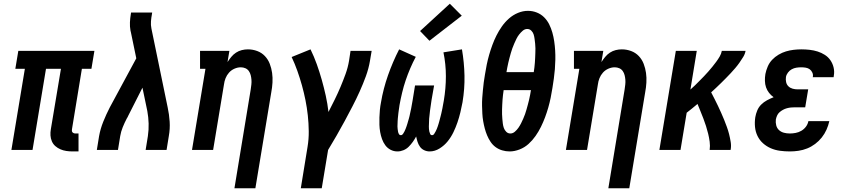

<svg xmlns="http://www.w3.org/2000/svg" viewBox="-20 -802 4540 1027"><path d="M368 8Q351 8 334.5 5.5Q318 3 303 -3.5Q288 -10 276 -20.5Q264 -31 257.5 -46Q251 -61 250 -77.5Q249 -94 252 -111L306 -434H226L154 0H41L113 -434H62L78 -530H485L469 -434H418L365 -111Q364 -107 364.5 -102Q365 -97 368 -94Q371 -91 375 -89.5Q379 -88 384 -88H400V8Z M498 0 510 -74Q517 -113 532.5 -151.5Q548 -190 567 -227L709 -490L680 -630Q680 -632 679 -634Q678 -636 678 -638Q674 -660 675 -682.5Q676 -705 680 -728L681 -735H794L793 -728Q789 -708 787.5 -688Q786 -668 790 -649L877 -227Q885 -190 887.5 -151.5Q890 -113 883 -74L871 0H759L771 -74Q776 -108 775 -141.5Q774 -175 768 -208L742 -333L666 -183Q665 -179 662.5 -175.5Q660 -172 658 -168Q658 -168 658 -168Q658 -168 658 -168Q646 -145 636.5 -121.5Q627 -98 623 -74L611 0Z M1234 205 1321 -323Q1323 -336 1324.5 -349.5Q1326 -363 1325 -375.5Q1324 -388 1321 -400Q1318 -412 1311 -422Q1304 -432 1292.5 -437Q1281 -442 1268 -442Q1251 -442 1234 -434.5Q1217 -427 1205 -413.5Q1193 -400 1186.5 -383.5Q1180 -367 1178 -350L1120 0H1007L1079 -434H1050V-530H1207L1197 -470Q1206 -484 1217 -497.5Q1228 -511 1242.5 -520.5Q1257 -530 1273.5 -534Q1290 -538 1306 -538Q1332 -538 1356 -529Q1380 -520 1397 -502Q1414 -484 1423 -460.5Q1432 -437 1435.5 -412Q1439 -387 1437.5 -360.5Q1436 -334 1431 -308L1346 205Z M1589 205 1625 -16Q1632 -58 1631.5 -100.5Q1631 -143 1626.5 -184.5Q1622 -226 1614 -266Q1606 -306 1595 -345.5Q1584 -385 1570.5 -423Q1557 -461 1540 -497L1641 -538Q1660 -499 1674.5 -458.5Q1689 -418 1701 -375.5Q1713 -333 1722.5 -290Q1732 -247 1737 -203Q1754 -236 1770.5 -269.5Q1787 -303 1801.5 -337.5Q1816 -372 1828.5 -406.5Q1841 -441 1847 -477L1855 -530H1968L1959 -477Q1952 -435 1937 -394Q1922 -353 1904 -313Q1886 -273 1865.5 -233.5Q1845 -194 1824 -155Q1803 -116 1780.5 -77Q1758 -38 1735 0L1701 205Z M2106 8Q2086 8 2069 -1Q2052 -10 2041 -25Q2030 -40 2023.5 -58Q2017 -76 2013.5 -95.5Q2010 -115 2009.5 -134.5Q2009 -154 2009.5 -174Q2010 -194 2012 -214.5Q2014 -235 2018 -255Q2024 -291 2033.5 -327.5Q2043 -364 2055.5 -399.5Q2068 -435 2083 -470Q2098 -505 2115 -538L2204 -498Q2188 -468 2174.5 -436.5Q2161 -405 2150 -372.5Q2139 -340 2131 -306.5Q2123 -273 2117 -240Q2116 -233 2115 -226Q2114 -219 2113 -212Q2112 -205 2111 -197.5Q2110 -190 2109.5 -183Q2109 -176 2108 -169Q2107 -162 2107 -154.5Q2107 -147 2106.5 -140Q2106 -133 2106 -126Q2106 -119 2107 -112Q2108 -105 2109 -98.5Q2110 -92 2113.5 -85.5Q2117 -79 2124 -79Q2131 -79 2135.5 -85.5Q2140 -92 2143.5 -99Q2147 -106 2149.5 -112.5Q2152 -119 2154.5 -126Q2157 -133 2159 -140Q2161 -147 2163 -154Q2165 -161 2167 -167.5Q2169 -174 2170.5 -181Q2172 -188 2173.5 -195Q2175 -202 2176.5 -209Q2178 -216 2179.5 -223Q2181 -230 2182 -237Q2183 -244 2184.5 -251Q2186 -258 2187 -265L2200 -345H2302L2288 -265Q2287 -258 2286 -251Q2285 -244 2284 -237Q2283 -230 2282 -223Q2281 -216 2280 -209Q2279 -202 2278.5 -195Q2278 -188 2277 -181Q2276 -174 2275.5 -167Q2275 -160 2275 -153Q2275 -146 2274.5 -139Q2274 -132 2274 -125.5Q2274 -119 2274.5 -112Q2275 -105 2276.5 -98.5Q2278 -92 2281 -85.5Q2284 -79 2291 -79Q2298 -79 2302.5 -86Q2307 -93 2310.5 -99.5Q2314 -106 2316.5 -112.5Q2319 -119 2321.5 -126Q2324 -133 2326 -140Q2328 -147 2330 -154Q2332 -161 2333.5 -167.5Q2335 -174 2337 -181Q2339 -188 2340.5 -195Q2342 -202 2343.5 -209Q2345 -216 2346.5 -223Q2348 -230 2349 -237Q2350 -244 2351.5 -250.5Q2353 -257 2354 -264Q2365 -330 2365 -394.5Q2365 -459 2352 -522L2451 -538Q2463 -468 2464.5 -397.5Q2466 -327 2454 -255Q2449 -228 2442.5 -201Q2436 -174 2427 -147.5Q2418 -121 2405.5 -95Q2393 -69 2375 -46.5Q2357 -24 2331.5 -8Q2306 8 2278 8Q2263 8 2249 1.5Q2235 -5 2226.5 -17Q2218 -29 2213.5 -43Q2209 -57 2206 -72Q2198 -57 2188 -43Q2178 -29 2166 -17Q2154 -5 2138 1.5Q2122 8 2106 8ZM2277 -584 2227 -636 2386 -782 2450 -718Z M2706 8Q2685 8 2665.5 2Q2646 -4 2630.5 -15.5Q2615 -27 2604 -43.5Q2593 -60 2585.5 -78Q2578 -96 2573 -115Q2568 -134 2564.5 -154Q2561 -174 2560 -194.5Q2559 -215 2558.5 -236Q2558 -257 2559.5 -278Q2561 -299 2563 -319.5Q2565 -340 2567.5 -361Q2570 -382 2574 -403Q2578 -429 2583.5 -456Q2589 -483 2596.5 -509Q2604 -535 2613.5 -561Q2623 -587 2635.5 -612Q2648 -637 2664.5 -660.5Q2681 -684 2702.5 -703Q2724 -722 2750.5 -733Q2777 -744 2804 -744Q2829 -744 2851.5 -735Q2874 -726 2890.5 -709.5Q2907 -693 2917.5 -672Q2928 -651 2934.5 -628Q2941 -605 2944.5 -581Q2948 -557 2949.5 -532.5Q2951 -508 2950.5 -482.5Q2950 -457 2948 -432Q2946 -407 2942.5 -382Q2939 -357 2935 -332Q2931 -306 2925.5 -279Q2920 -252 2912.5 -226Q2905 -200 2895.5 -174.5Q2886 -149 2873.5 -123.5Q2861 -98 2844.5 -74.5Q2828 -51 2807 -32Q2786 -13 2759 -2.5Q2732 8 2706 8ZM2689 -416H2835Q2837 -428 2838.5 -441Q2840 -454 2841 -467Q2842 -480 2842.5 -492.5Q2843 -505 2843.5 -518Q2844 -531 2844 -543.5Q2844 -556 2842.5 -568.5Q2841 -581 2839.5 -593.5Q2838 -606 2834.5 -617.5Q2831 -629 2822 -638Q2813 -647 2800 -647Q2787 -647 2776 -637.5Q2765 -628 2756.5 -617Q2748 -606 2742 -593.5Q2736 -581 2730.5 -568.5Q2725 -556 2720.5 -543.5Q2716 -531 2712.5 -518.5Q2709 -506 2705.5 -493Q2702 -480 2699 -467Q2696 -454 2693.5 -441Q2691 -428 2689 -416ZM2710 -88Q2723 -88 2734 -97.5Q2745 -107 2753 -118.5Q2761 -130 2767 -142Q2773 -154 2778.5 -166.5Q2784 -179 2788.5 -191.5Q2793 -204 2796.5 -217Q2800 -230 2803.5 -242.5Q2807 -255 2810 -268Q2813 -281 2815.5 -294Q2818 -307 2820 -320H2674Q2672 -307 2670.5 -294Q2669 -281 2668 -268Q2667 -255 2666.5 -242.5Q2666 -230 2665.5 -217Q2665 -204 2665.5 -191Q2666 -178 2667 -166Q2668 -154 2669.5 -141.5Q2671 -129 2675 -117.5Q2679 -106 2688 -97Q2697 -88 2710 -88Z M3234 205 3321 -323Q3323 -336 3324.5 -349.5Q3326 -363 3325 -375.5Q3324 -388 3321 -400Q3318 -412 3311 -422Q3304 -432 3292.5 -437Q3281 -442 3268 -442Q3251 -442 3234 -434.5Q3217 -427 3205 -413.5Q3193 -400 3186.5 -383.5Q3180 -367 3178 -350L3120 0H3007L3079 -434H3050V-530H3207L3197 -470Q3206 -484 3217 -497.5Q3228 -511 3242.5 -520.5Q3257 -530 3273.5 -534Q3290 -538 3306 -538Q3332 -538 3356 -529Q3380 -520 3397 -502Q3414 -484 3423 -460.5Q3432 -437 3435.5 -412Q3439 -387 3437.5 -360.5Q3436 -334 3431 -308L3346 205Z M3507 0 3595 -530H3707L3673 -323Q3686 -334 3698 -346Q3710 -358 3722 -370Q3734 -382 3745.5 -394Q3757 -406 3768.5 -419Q3780 -432 3790.5 -445Q3801 -458 3811 -471.5Q3821 -485 3829.5 -499.5Q3838 -514 3841 -530H3968Q3965 -513 3955.5 -497.5Q3946 -482 3935.5 -467Q3925 -452 3913 -438Q3901 -424 3888.5 -410.5Q3876 -397 3863 -384Q3850 -371 3837 -358Q3824 -345 3810.5 -332.5Q3797 -320 3784 -308Q3793 -290 3802.5 -272Q3812 -254 3820.5 -235.5Q3829 -217 3837.5 -198.5Q3846 -180 3853.5 -161Q3861 -142 3868 -123Q3875 -104 3880 -84Q3885 -64 3888.5 -42.5Q3892 -21 3888 0H3776Q3779 -22 3776 -44Q3773 -66 3768 -86.5Q3763 -107 3756.5 -127.5Q3750 -148 3742.5 -167.5Q3735 -187 3727 -206.5Q3719 -226 3711 -246Q3697 -234 3682 -222Q3667 -210 3653 -199L3620 0Z M4205 8Q4178 8 4152 4.5Q4126 1 4103 -9Q4080 -19 4061.5 -35.5Q4043 -52 4032 -74.5Q4021 -97 4018.5 -123Q4016 -149 4020 -175Q4023 -193 4030.5 -211Q4038 -229 4051.5 -242.5Q4065 -256 4082.5 -265.5Q4100 -275 4118 -282Q4104 -292 4093.5 -305.5Q4083 -319 4077.5 -335Q4072 -351 4071.5 -369.5Q4071 -388 4074 -406Q4078 -426 4086.5 -446Q4095 -466 4110 -482Q4125 -498 4144.5 -509.5Q4164 -521 4184 -527Q4204 -533 4225 -535.5Q4246 -538 4266 -538Q4289 -538 4311 -535.5Q4333 -533 4353.5 -526.5Q4374 -520 4392 -508.5Q4410 -497 4422 -479.5Q4434 -462 4439 -440.5Q4444 -419 4440 -397Q4440 -395 4439.5 -393Q4439 -391 4439 -389H4327Q4327 -389 4327.5 -390Q4328 -391 4328 -392Q4330 -403 4325 -414Q4320 -425 4311 -431.5Q4302 -438 4290 -440Q4278 -442 4266 -442Q4253 -442 4240 -440Q4227 -438 4215 -431.5Q4203 -425 4194.5 -413.5Q4186 -402 4184 -390Q4182 -376 4185 -362.5Q4188 -349 4197.5 -340Q4207 -331 4220 -327.5Q4233 -324 4247 -324H4303L4287 -228H4231Q4221 -228 4210.5 -227Q4200 -226 4189 -223Q4178 -220 4168 -214.5Q4158 -209 4149.5 -201.5Q4141 -194 4136.5 -183.5Q4132 -173 4130 -163Q4128 -147 4132 -131.5Q4136 -116 4147 -106Q4158 -96 4173 -92Q4188 -88 4205 -88Q4220 -88 4236 -91Q4252 -94 4266.5 -102.5Q4281 -111 4291 -124.5Q4301 -138 4304 -154H4416Q4411 -131 4401 -108.5Q4391 -86 4375.5 -66.5Q4360 -47 4340 -32Q4320 -17 4297.5 -8Q4275 1 4251.5 4.5Q4228 8 4205 8Z"/></svg>

Font: Iosevka Curly Slab Oblique
Style: Bold
Weight: 700
Italic angle: -9°
Monospace: yes
Designer: Belleve Invis
Foundry: Belleve Invis
Version: Version 11.1.0; ttfautohint (v1.8.3)